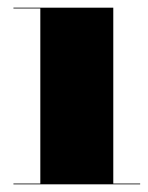

<svg xmlns="http://www.w3.org/2000/svg" viewBox="-20 -480 385 500"><path d="M15 -2H85V-458H15V-460H275V-2H345V0H15Z"/></svg>

Font: Bodoni* 96pt Fatface
Style: Regular
Weight: 900
Version: Version 2.3